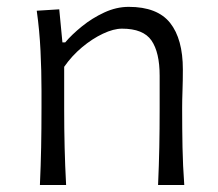

<svg xmlns="http://www.w3.org/2000/svg" viewBox="-20 -526 619 546"><path d="M93.5 0Q96 -55.5 97 -107Q98 -158.5 98 -219.5V-269.5Q98 -324 95.2 -381.2Q92.5 -438.5 84.5 -495.5L148.5 -499.5L157.5 -405.5H165.5Q184 -427.5 213 -451Q242 -474.5 276.5 -490.5Q311 -506.5 346 -506.5Q427.5 -506.5 463.8 -460.8Q500 -415 500 -328.5Q500 -296.5 499 -268.8Q498 -241 498 -219.5Q498 -158.5 499 -107Q500 -55.5 504 0H429.5Q432 -55.5 433 -106.8Q434 -158 434 -217V-310.5Q434 -377 410.8 -410.8Q387.5 -444.5 327 -444.5Q303 -444.5 272.8 -430.2Q242.5 -416 213.2 -391.5Q184 -367 162.5 -336V-217Q162.5 -158 163.8 -106.8Q165 -55.5 168 0Z"/></svg>

Font: Commissioner Flair Light
Style: Regular
Weight: 300
Designer: Kostas Bartsokas
Foundry: Kostas Bartsokas
Version: Version 1.000; ttfautohint (v1.8.3)